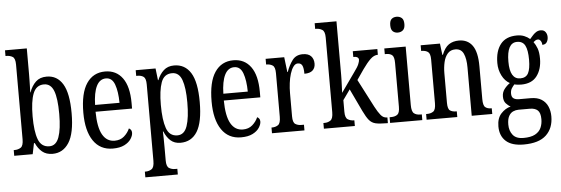

<svg xmlns="http://www.w3.org/2000/svg" viewBox="-58 -950 4025 1378"><g transform="rotate(-5 1955.0 -261.0)"><path d="M290 10Q244 10 215 -14.5Q186 -39 169 -78H163L147 0H14V-41H20Q46 -41 65 -53.5Q84 -66 84 -113V-651Q84 -696 65 -707.5Q46 -719 20 -719H14V-760H171V-575Q171 -557 170.5 -532Q170 -507 169.5 -483Q169 -459 168 -443H170Q187 -490 216.5 -518Q246 -546 295 -546Q370 -546 410.5 -479.5Q451 -413 451 -269Q451 -124 408 -57Q365 10 290 10ZM272 -46Q320 -46 341 -104Q362 -162 362 -271Q362 -384 341 -438Q320 -492 271 -492Q215 -492 192.5 -435Q170 -378 170 -270Q170 -161 192 -103.5Q214 -46 272 -46Z M724 10Q633 10 584 -62Q535 -134 535 -264Q535 -405 582.5 -475.5Q630 -546 716 -546Q796 -546 841 -484.5Q886 -423 886 -304V-264H623Q624 -152 654.5 -98.5Q685 -45 742 -45Q783 -45 810 -68.5Q837 -92 851 -124Q859 -120 865 -112.5Q871 -105 871 -91Q871 -71 855.5 -47Q840 -23 807.5 -6.5Q775 10 724 10ZM800 -313Q799 -395 780.5 -445.5Q762 -496 718 -496Q673 -496 649.5 -448.5Q626 -401 624 -313Z M938 236V195H944Q968 195 987 182.5Q1006 170 1006 123V-427Q1006 -471 989 -483Q972 -495 946 -495H936V-536H1079L1089 -451H1092Q1109 -493 1138 -519.5Q1167 -546 1213 -546Q1291 -546 1332.5 -479.5Q1374 -413 1374 -269Q1374 -124 1332.5 -56.5Q1291 11 1211 11Q1168 11 1140 -14Q1112 -39 1095 -81H1092Q1093 -59 1093.5 -30.5Q1094 -2 1094 33V128Q1094 172 1113 183.5Q1132 195 1155 195H1172V236ZM1194 -44Q1244 -44 1264.5 -104Q1285 -164 1285 -273Q1285 -380 1264.5 -436Q1244 -492 1194 -492Q1136 -492 1115 -433.5Q1094 -375 1094 -272Q1094 -164 1115 -104Q1136 -44 1194 -44Z M1648 10Q1557 10 1508 -62Q1459 -134 1459 -264Q1459 -405 1506.5 -475.5Q1554 -546 1640 -546Q1720 -546 1765 -484.5Q1810 -423 1810 -304V-264H1547Q1548 -152 1578.5 -98.5Q1609 -45 1666 -45Q1707 -45 1734 -68.5Q1761 -92 1775 -124Q1783 -120 1789 -112.5Q1795 -105 1795 -91Q1795 -71 1779.5 -47Q1764 -23 1731.5 -6.5Q1699 10 1648 10ZM1724 -313Q1723 -395 1704.5 -445.5Q1686 -496 1642 -496Q1597 -496 1573.5 -448.5Q1550 -401 1548 -313Z M1871 0V-41H1874Q1900 -41 1918.5 -53.5Q1937 -66 1937 -113V-427Q1937 -471 1919 -483Q1901 -495 1875 -495H1872V-536H2006L2019 -428H2022Q2039 -476 2065 -511Q2091 -546 2140 -546Q2180 -546 2199.5 -525.5Q2219 -505 2219 -471Q2219 -441 2200 -423Q2181 -405 2140 -405Q2140 -446 2131 -464.5Q2122 -483 2099 -483Q2081 -483 2067 -464Q2053 -445 2043.5 -414.5Q2034 -384 2029.5 -347.5Q2025 -311 2025 -276V-108Q2025 -64 2043 -52.5Q2061 -41 2086 -41H2105V0Z M2245 0V-41H2253Q2277 -41 2296 -53.5Q2315 -66 2315 -113V-651Q2315 -695 2295.5 -707Q2276 -719 2253 -719H2245V-760H2402V-375Q2402 -362 2401.5 -341Q2401 -320 2400 -298.5Q2399 -277 2398.5 -262Q2398 -247 2398 -245L2497 -385Q2523 -420 2531 -440Q2539 -460 2539 -471Q2539 -495 2500 -495V-536H2677V-495Q2649 -495 2623 -470Q2597 -445 2566 -401L2515 -327L2619 -126Q2640 -86 2658.5 -63.5Q2677 -41 2702 -41H2706V0H2694Q2645 0 2617.5 -6.5Q2590 -13 2571.5 -35Q2553 -57 2531 -103L2454 -265L2402 -192V-108Q2402 -64 2421.5 -52.5Q2441 -41 2464 -41H2468V0Z M2834 -641Q2812 -641 2798 -654Q2784 -667 2784 -698Q2784 -730 2798 -742.5Q2812 -755 2834 -755Q2856 -755 2871 -742.5Q2886 -730 2886 -698Q2886 -667 2871 -654Q2856 -641 2834 -641ZM2722 0V-41H2732Q2761 -41 2778 -53.5Q2795 -66 2795 -110V-425Q2795 -469 2780 -482Q2765 -495 2737 -495H2727V-536H2881V-115Q2881 -68 2898 -54.5Q2915 -41 2944 -41H2954V0Z M2985 0V-41H2992Q3019 -41 3037 -53.5Q3055 -66 3055 -113V-427Q3055 -471 3037.5 -483Q3020 -495 2994 -495H2989V-536H3128L3138 -454H3142Q3162 -505 3192 -525.5Q3222 -546 3265 -546Q3328 -546 3362 -499Q3396 -452 3396 -349V-113Q3396 -66 3412 -53.5Q3428 -41 3454 -41H3458V0H3310V-347Q3310 -411 3293 -448Q3276 -485 3234 -485Q3199 -485 3178.5 -461.5Q3158 -438 3149.5 -400.5Q3141 -363 3141 -321V-108Q3141 -63 3158 -52Q3175 -41 3201 -41H3206V0Z M3664 238Q3579 238 3536.5 199.5Q3494 161 3494 93Q3494 34 3524.5 1Q3555 -32 3594 -42Q3576 -51 3560.5 -68.5Q3545 -86 3545 -118Q3545 -148 3562 -170.5Q3579 -193 3603 -210Q3568 -229 3547 -270.5Q3526 -312 3526 -361Q3526 -447 3565 -496.5Q3604 -546 3683 -546Q3713 -546 3736 -536.5Q3759 -527 3776 -512Q3784 -520 3795 -533.5Q3806 -547 3821.5 -557.5Q3837 -568 3856 -568Q3879 -568 3890.5 -552.5Q3902 -537 3902 -516Q3902 -495 3892 -479Q3882 -463 3859 -463Q3859 -480 3850.5 -492Q3842 -504 3831 -504Q3821 -504 3813.5 -499.5Q3806 -495 3798 -488Q3813 -468 3823.5 -440Q3834 -412 3834 -366Q3834 -290 3797 -241Q3760 -192 3683 -192Q3673 -192 3658 -193.5Q3643 -195 3635 -198Q3625 -188 3615 -172.5Q3605 -157 3605 -134Q3605 -109 3619.5 -99Q3634 -89 3659 -89H3742Q3791 -89 3821 -69.5Q3851 -50 3865 -17.5Q3879 15 3879 54Q3879 139 3826.5 188.5Q3774 238 3664 238ZM3681 -237Q3722 -237 3738.5 -268Q3755 -299 3755 -365Q3755 -434 3738 -467Q3721 -500 3680 -500Q3606 -500 3606 -364Q3606 -237 3681 -237ZM3666 191Q3720 191 3750.5 174.5Q3781 158 3793.5 130Q3806 102 3806 68Q3806 22 3786.5 4Q3767 -14 3730 -14H3648Q3628 -14 3609 -5.5Q3590 3 3578 25Q3566 47 3566 86Q3566 131 3590 161Q3614 191 3666 191Z"/></g></svg>

Font: Noto Serif Myanmar ExtraCondensed
Style: Regular
Weight: 400
Width: 2
Designer: Ben Mitchell and the Monotype Design Team
Foundry: Monotype Imaging Inc.
Version: Version 2.106; ttfautohint (v1.8.4.7-5d5b)